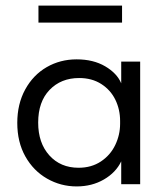

<svg xmlns="http://www.w3.org/2000/svg" viewBox="-20 -661 599 689"><path d="M415 -440H483V0H415V-82Q396 -42 353 -17Q310 8 255 8Q198 8 149 -20Q100 -48 71 -99.5Q42 -151 42 -220Q42 -288 70.5 -340Q99 -392 147.5 -420Q196 -448 255 -448Q315 -448 357.5 -423Q400 -398 415 -362ZM411 -217V-227Q411 -268 394 -303Q377 -338 343.5 -359.5Q310 -381 264 -381Q199 -381 158 -338.5Q117 -296 117 -221Q117 -148 157 -103.5Q197 -59 262 -59Q308 -59 342 -81.5Q376 -104 393.5 -140.5Q411 -177 411 -217ZM118 -641H418V-580H118Z"/></svg>

Font: Tilda Sans
Style: Regular
Weight: 400
Designer: ParaType Ltd
Foundry: ParaType Ltd
Version: Version 1.002W